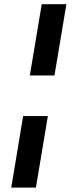

<svg xmlns="http://www.w3.org/2000/svg" viewBox="-20 -747 359 904"><path d="M88.8 -200.6 33 136.4H149.1L205.3 -200.6ZM120.4 -391.7H236.5L292.6 -727.3H176.5Z"/></svg>

Font: Margiela Sans Semi Bold
Style: Italic
Weight: 600
Italic angle: -9.39999°
Designer: Stefan Endress, Andreas Faust
Version: Version 1.100;FEAKit 1.0